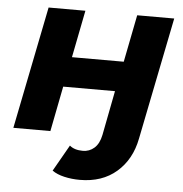

<svg xmlns="http://www.w3.org/2000/svg" viewBox="-53 -590 804 842"><g transform="rotate(5 349.5 -168.5)"><path d="M329 202Q293 202 260.5 194.5Q228 187 207 172L273 56Q294 74 331 74Q360 74 381.5 55Q403 36 411 -3L449 -199H221L182 0H19L127 -539H289L248 -331H476L517 -539H680L572 -1Q554 92 490.5 147Q427 202 329 202Z"/></g></svg>

Font: Argentum Sans SemiBold
Style: Italic
Weight: 600
Italic angle: -11°
Designer: Julieta Ulanovsky (font), Cristiano Sobral (main changes and remaster)
Foundry: Julieta Ulanovsky (font), Cristiano Sobral (main changes and remaster)
Version: Version 2.007;June 15, 2022;FontCreator 14.0.0.2814 64-bit; 